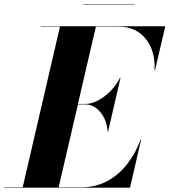

<svg xmlns="http://www.w3.org/2000/svg" viewBox="-68 -872 788 892"><path d="M318 -852H558V-850H318ZM328 -387H294L204.5 -2H309Q377.5 -2 431.2 -31.2Q485 -60.5 523.8 -111Q562.5 -161.5 586 -225H588L536 0H-48V-2H37.5L210.5 -748H121V-750H700L652 -545H650Q653.5 -598.5 635.8 -644.8Q618 -691 579.8 -719.5Q541.5 -748 483 -748H377.5L294 -389H328Q356.5 -389 387.8 -405.5Q419 -422 446.2 -449.8Q473.5 -477.5 490 -511H492L434 -260H432Q430.5 -293.5 416.5 -322.5Q402.5 -351.5 379.5 -369.2Q356.5 -387 328 -387Z"/></svg>

Font: Bodoni* 96
Style: Bold Italic
Weight: 700
Italic angle: -13°
Version: Version 2.2